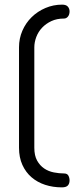

<svg xmlns="http://www.w3.org/2000/svg" viewBox="-20 -788 339 828"><path d="M247 20Q208 20 174.5 9Q141 -2 116 -23.5Q91 -45 76.5 -77Q62 -109 62 -151V-584Q62 -622 76.5 -655.5Q91 -689 116.5 -714Q142 -739 176 -753.5Q210 -768 248 -768Q265 -768 272.5 -759.5Q280 -751 280 -739Q280 -725 273 -716.5Q266 -708 256 -708Q225 -708 201.5 -697Q178 -686 161.5 -668.5Q145 -651 136.5 -628.5Q128 -606 128 -584V-151Q128 -117 140 -95.5Q152 -74 170.5 -61.5Q189 -49 212 -44.5Q235 -40 256 -40Q270 -40 275 -30.5Q280 -21 280 -10Q280 4 272.5 12Q265 20 247 20Z"/></svg>

Font: Dosis
Style: Book
Weight: 400
Designer: EdgarTolentino, PabloImpallari, IginoMarini
Foundry: EdgarTolentino, PabloImpallari, IginoMarini
Version: Version 1.007